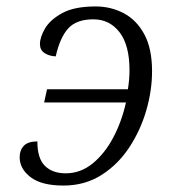

<svg xmlns="http://www.w3.org/2000/svg" viewBox="-20 -566 539 596"><path d="M177 10Q109 10 75 -16Q41 -42 41 -78Q41 -100 54 -113.5Q67 -127 96 -127Q96 -74 119.5 -51Q143 -28 184 -28Q230 -28 267.5 -58.5Q305 -89 331.5 -139Q358 -189 371 -248H117L126 -289H377Q382 -319 382 -348Q382 -426 351 -466Q320 -506 270 -506Q217 -506 191.5 -477.5Q166 -449 153 -391Q132 -392 118 -401.5Q104 -411 104 -429Q104 -451 120 -478Q136 -505 173.5 -525.5Q211 -546 277 -546Q324 -546 364 -525Q404 -504 428 -459.5Q452 -415 452 -345Q452 -285 434 -223Q416 -161 381 -108Q346 -55 294.5 -22.5Q243 10 177 10Z"/></svg>

Font: Noto Serif Light
Style: Italic
Weight: 300
Italic angle: -12°
Designer: Monotype Design Team
Foundry: Monotype Imaging Inc.
Version: Version 2.013